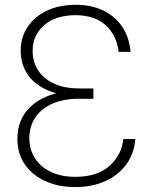

<svg xmlns="http://www.w3.org/2000/svg" viewBox="-20 -757 621 787"><path d="M362.8 -365.2H254.4Q194.3 -374 151.6 -398.9Q108.9 -423.8 86.9 -462.2Q64.9 -500.5 64.9 -548.3Q64.9 -605 93.5 -647.2Q122.1 -689.5 172.6 -713.4Q223.1 -737.3 289.6 -737.3Q356.4 -737.3 405.3 -712.9Q454.1 -688.5 482.2 -645.3Q510.3 -602.1 515.1 -544.4H466.3Q459 -610.4 414.6 -652.3Q370.1 -694.3 289.6 -694.8Q207 -694.3 160.2 -653.1Q113.3 -611.8 113.8 -547.4Q113.8 -503.4 136.2 -468.8Q158.7 -434.1 201.4 -414.3Q244.1 -394.5 305.2 -394.5H362.8ZM251.5 -382.8H362.8V-352.1H305.2Q241.7 -352.5 195.8 -332.5Q149.9 -312.5 125.2 -276.1Q100.6 -239.7 100.1 -190.4Q100.6 -143.1 124 -107.2Q147.5 -71.3 189.7 -51.8Q231.9 -32.2 288.6 -32.2Q377.9 -32.2 428.2 -76.4Q478.5 -120.6 485.4 -187H534.7Q529.8 -126.5 497.1 -82.3Q464.4 -38.1 410.9 -14.2Q357.4 9.8 288.6 9.8Q219.7 9.8 166.3 -14.4Q112.8 -38.6 82 -82.8Q51.3 -127 51.3 -188Q51.3 -267.6 103.5 -318.1Q155.8 -368.7 251.5 -382.8Z"/></svg>

Font: Inter Tight ExtraLight
Style: Regular
Weight: 250
Designer: Rasmus Andersson
Foundry: rsms
Version: Version 3.004